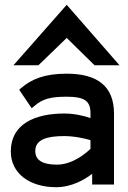

<svg xmlns="http://www.w3.org/2000/svg" viewBox="-20 -769 534 800"><path d="M140 -497 258 -611 374 -497H478L258 -749L36 -497ZM60 -395 112 -318 123 -327C158 -358 193 -366 258 -366C331 -366 357 -349 357 -298V-277C334 -285 293 -296 248 -296C125 -296 25 -252 25 -138C25 -46 104 11 214 11C280 11 335 -22 364 -45V0H455V-296C455 -408 388 -462 258 -462C165 -462 111 -439 68 -402ZM127 -140C127 -188 176 -202 248 -202C292 -202 337 -191 357 -185V-149C344 -136 286 -83 217 -83C158 -83 127 -101 127 -140Z"/></svg>

Font: Charger
Style: ExBd
Weight: 400
Designer: Jasper
Foundry: Cannot Into Space Fonts
Version: Version 0.99